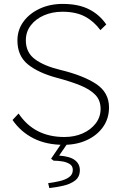

<svg xmlns="http://www.w3.org/2000/svg" viewBox="-20 -730 620 981"><path d="M305 10Q217 10 151.5 -23Q86 -56 44 -117L75 -150Q155 -30 309 -30Q361 -30 402.5 -48.5Q444 -67 469 -99.5Q494 -132 494 -174Q494 -218 466.5 -246Q439 -274 389.5 -294Q340 -314 272 -332Q175 -358 122 -401.5Q69 -445 69 -523Q69 -577 99.5 -619Q130 -661 182.5 -685.5Q235 -710 300 -710Q381 -710 435 -682.5Q489 -655 523 -605L493 -576Q460 -621 414 -645.5Q368 -670 299 -670Q247 -670 204.5 -651.5Q162 -633 137 -600Q112 -567 112 -524Q112 -462 158.5 -427.5Q205 -393 288 -373Q404 -345 470.5 -301.5Q537 -258 537 -181Q537 -125 507 -82Q477 -39 424.5 -14.5Q372 10 305 10ZM232 231 226 206Q255 202 284 195.5Q313 189 332.5 175.5Q352 162 352 138Q352 118 336 108Q320 98 297.5 94.5Q275 91 254 91L241 81L300 -6H331L282 65Q338 69 363 88.5Q388 108 388 139Q388 174 363.5 192.5Q339 211 303 219Q267 227 232 231Z"/></svg>

Font: Readex Pro Light
Style: Regular
Weight: 300
Designer: Bonnie Shaver-Troup, Thomas Jockin
Foundry: Lexend
Version: Version 1.200; ttfautohint (v1.8.3)